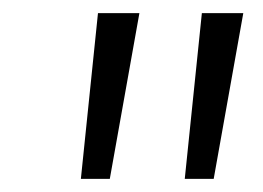

<svg xmlns="http://www.w3.org/2000/svg" viewBox="-20 -705 400 292"><path d="M129 -685H192L147 -433H103ZM287 -685H350L305 -433H261Z"/></svg>

Font: FiraGO Light
Style: Italic
Weight: 300
Italic angle: -8°
Designer: bBox Type GmbH
Foundry: bBox Type GmbH
Version: Version 1.001